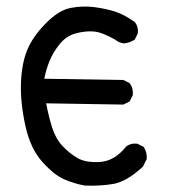

<svg xmlns="http://www.w3.org/2000/svg" viewBox="-20 -577 540 595"><path d="M242.2 -2Q210.9 -7.8 179.7 -21Q148.4 -34.2 111.3 -75.2Q74.2 -116.2 58.6 -187.5Q43 -258.8 44.9 -318.4Q46.9 -377.9 63.5 -419.9Q80.1 -461.9 121.1 -503.9Q162.1 -545.9 200.2 -552.7Q238.3 -559.6 273.9 -554.7Q309.6 -549.8 336.9 -541Q364.3 -532.2 397.5 -508.8Q409.2 -495.1 407.2 -473.6L397.5 -454.1Q381.8 -444.3 364.3 -442.4Q348.6 -444.3 336.9 -454.1Q295.9 -477.5 270 -479.5Q244.1 -481.4 214.8 -473.6Q185.5 -465.8 165 -440.4Q144.5 -415 133.8 -388.7Q123 -362.3 117.2 -333L362.3 -329.1L381.8 -319.3Q393.6 -303.7 391.6 -282.2L381.8 -262.7L362.3 -252.9L123 -256.8Q130.9 -215.8 141.6 -181.6Q152.3 -147.5 173.8 -124.5Q195.3 -101.6 220.7 -86.9Q246.1 -72.3 290.5 -75.2Q335 -78.1 370.1 -122.1Q383.8 -133.8 405.3 -131.8L424.8 -122.1Q436.5 -105.5 434.6 -84L422.9 -60.5Q372.1 -13.7 330.1 -6.8Q288.1 0 242.2 -2Z"/></svg>

Font: JasonHandwriting1
Style: Regular
Weight: 400
Version: Version 1.48.20